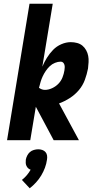

<svg xmlns="http://www.w3.org/2000/svg" viewBox="-20 -755 540 1034"><path d="M18 0 139 -735H264L208 -396Q218 -420 232.5 -443.5Q247 -467 266 -486.5Q285 -506 310.5 -517Q336 -528 361 -528Q379 -528 395.5 -523.5Q412 -519 424 -509Q436 -499 444 -484.5Q452 -470 455 -454Q458 -438 457 -420.5Q456 -403 454 -386Q448 -355 437 -325Q426 -295 405 -270Q384 -245 356 -227Q328 -209 298 -198L405 0H269L173 -180L143 0ZM222 -271Q241 -271 260.5 -280Q280 -289 294.5 -304Q309 -319 316.5 -338Q324 -357 327 -376Q328 -384 328.5 -391.5Q329 -399 327 -406Q325 -413 320 -418Q315 -423 307 -423Q292 -423 276 -416.5Q260 -410 248 -398.5Q236 -387 226.5 -373Q217 -359 210 -344Q203 -329 198.5 -313.5Q194 -298 190 -282Q197 -277 205 -274Q213 -271 222 -271ZM140 259 98 214Q112 203 124 189Q136 175 145 159Q137 156 131.5 151Q126 146 122.5 138.5Q119 131 118.5 122.5Q118 114 119 105Q121 94 126.5 83Q132 72 141 64Q150 56 162.5 52.5Q175 49 186 49Q197 49 207.5 52.5Q218 56 225 64Q232 72 233.5 83Q235 94 233 105Q230 127 222 148.5Q214 170 202 190Q190 210 174 227.5Q158 245 140 259Z"/></svg>

Font: Iosevka Term Curly Extrabold
Style: Italic
Weight: 800
Italic angle: -9°
Designer: Belleve Invis
Foundry: Belleve Invis
Version: Version 32.3.0